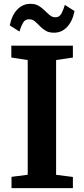

<svg xmlns="http://www.w3.org/2000/svg" viewBox="-20 -981 439 1001"><path d="M124.5 -70V-668L39 -681V-743H360V-681L272.5 -668V-69.5L360 -58.5V0H40V-59ZM261.5 -810.5Q235 -810.5 217.8 -821Q200.5 -831.5 187.5 -845.2Q174.5 -859 161.8 -869.8Q149 -880.5 131.5 -880.5Q110 -880.5 99.5 -861.5Q89 -842.5 81.5 -816.5L31 -848.5Q41.5 -901.5 70 -931.2Q98.5 -961 138.5 -961Q164.5 -961 182 -950.5Q199.5 -940 213 -926.2Q226.5 -912.5 239.5 -901.8Q252.5 -891 268.5 -891Q289.5 -890.5 300 -909.8Q310.5 -929 318 -955.5L368.5 -923.5Q358 -870 329.8 -840.2Q301.5 -810.5 261.5 -810.5Z"/></svg>

Font: Merriweather 20pt
Style: Bold
Weight: 700
Version: Version 2.100